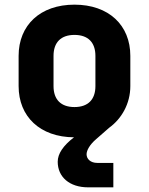

<svg xmlns="http://www.w3.org/2000/svg" viewBox="-20 -580 640 825"><path d="M359 225H467V120H398C369 120 352 103 352 83C352 66 366 41 393 18L449 -31C503 -70 540 -135 540 -210V-340C540 -472 447 -560 300 -560C153 -560 60 -472 60 -340V-210C60 -79 152 9 298 10C251 46 228 81 228 115C228 180 278 225 359 225ZM300 -120C242 -120 210 -152 210 -210V-340C210 -398 242 -430 300 -430C358 -430 390 -398 390 -340V-210C390 -152 358 -120 300 -120Z"/></svg>

Font: JetBrains Mono ExtraBold
Style: Regular
Weight: 800
Monospace: yes
Designer: Philipp Nurullin, Konstantin Bulenkov
Foundry: JetBrains
Version: Version 2.305